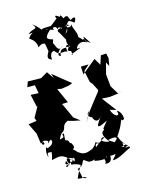

<svg xmlns="http://www.w3.org/2000/svg" viewBox="-230 -1335 1174 1542"><g transform="rotate(-15 357.5 -563.5)"><path d="M702 -825 657 -822 634 -750 600 -807 482 -710 479 -776 543 -777 496 -734 516 -638 533 -619 564 -559 559 -546C523 -500 486 -455 451 -407L402 -322L450 -413C429 -404 420 -371 464 -358C453 -375 475 -285 528 -345C474 -276 467 -250 568 -304C496 -215 533 -259 528 -239C479 -211 528 -165 543 -134C449 -153 492 -193 514 -179C426 -126 430 -112 429 -124C429 -124 426 -177 488 -122C511 -142 520 -121 431 -159C439 -139 347 -75 397 -116C334 -82 306 -98 280 -118C261 -108 312 -95 237 -158C212 -155 235 -127 260 -167C238 -236 243 -178 229 -223C213 -254 198 -198 208 -293C167 -292 233 -264 164 -254C190 -316 224 -319 181 -294C255 -328 185 -359 288 -392C222 -389 286 -374 365 -359L292 -414L313 -399L255 -525L304 -527L248 -651L283 -644L347 -654L377 -666C329 -704 280 -743 233 -782L245 -742L204 -803L146 -769L36 -771L20 -727H83L96 -658L30 -661L53 -558H59L12 -474L22 -447L-47 -437L-4 -348L8 -264C25 -257 30 -294 36 -251C4 -234 8 -302 71 -266C50 -219 86 -282 96 -269C116 -229 47 -209 48 -213C40 -247 21 -163 41 -142C28 -209 81 -149 102 -189C59 -180 84 -179 60 -111C125 -122 145 -145 222 -61C158 -34 144 -47 168 -75C208 5 108 -38 189 -42C172 -73 158 -114 230 -79C223 -96 250 -76 232 -54C190 -111 242 -45 198 -79C208 3 179 -61 272 -15C278 -13 247 22 221 87C280 102 258 70 296 101C242 95 269 78 241 11C304 -1 284 -44 310 -46C312 -36 399 13 320 -49C366 13 400 -51 389 -16C480 4 492 -24 475 -13C439 8 502 -50 492 -15C466 -69 482 -115 388 -57C463 -61 417 -78 427 -41C450 -45 491 2 465 29C529 38 528 -13 513 -70C485 -13 531 -18 576 -29C575 -133 614 -102 535 -149C605 -168 640 -152 566 -109C568 -67 533 -82 525 -63C594 -54 569 -22 532 17C584 23 668 -42 691 -43C694 -83 642 -15 643 -99C710 -37 666 -78 660 -56C603 -87 607 -59 665 -79C609 -135 627 -177 608 -146C689 -260 664 -267 699 -309C664 -268 694 -267 706 -283C705 -344 658 -369 667 -351C685 -306 632 -313 612 -381L664 -366L575 -484L643 -481L759 -496L711 -491L668 -562L658 -663L682 -756L700 -722L711 -785ZM320 -1045C276 -1058 248 -1064 318 -1128C267 -1133 258 -1149 349 -1116C325 -1134 366 -1156 377 -1114C394 -1151 429 -1084 397 -1118C424 -1124 483 -1102 427 -1062C482 -1133 427 -1144 478 -1121C408 -1117 367 -1120 374 -1095C404 -1054 421 -999 444 -991C421 -1056 402 -991 437 -952C366 -963 432 -975 384 -931C400 -925 384 -914 402 -954C332 -959 352 -896 344 -900C313 -908 336 -947 380 -978C361 -958 344 -953 341 -964C326 -963 312 -1042 275 -1067L305 -998ZM220 -1045C276 -1001 305 -1035 242 -1044C253 -1022 269 -918 258 -902C305 -978 236 -888 279 -993C220 -908 242 -904 265 -892C279 -878 249 -946 304 -955C338 -898 379 -941 405 -919C393 -1017 451 -948 428 -959C408 -921 395 -930 457 -911C409 -943 462 -867 430 -890C514 -923 536 -928 487 -922C482 -934 521 -988 576 -951C549 -1015 552 -1025 604 -940C528 -989 602 -943 558 -985C533 -973 575 -966 519 -1011C532 -1043 470 -1126 503 -1126C472 -1116 499 -1095 433 -1114C487 -1146 458 -1178 521 -1130C550 -1176 530 -1182 495 -1158C466 -1234 474 -1177 468 -1199C416 -1178 461 -1185 424 -1217C453 -1251 400 -1191 425 -1201C376 -1239 380 -1220 390 -1200C317 -1139 296 -1136 345 -1154C252 -1151 230 -1157 271 -1111C273 -1104 257 -1156 187 -1206C235 -1150 189 -1179 139 -1136C212 -1141 157 -1145 136 -1100C186 -1070 190 -1031 190 -1013C251 -1063 252 -993 227 -1062C287 -982 274 -1046 281 -1063L185 -1085Z"/></g></svg>

Font: Hussar Lance
Style: ExBd
Weight: 700
Foundry: Cannot Into Space Fonts, PlusOne Fonts
Version: Version 2.270